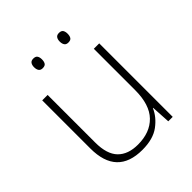

<svg xmlns="http://www.w3.org/2000/svg" viewBox="-199 -841 979 979"><g transform="rotate(-45 291.0 -351.5)"><path d="M492 -530V0H460L454 -103H452Q433 -58 387.5 -24Q342 10 264 10Q81 10 81 -183V-530H120V-187Q120 -103 158 -64Q196 -25 267 -25Q354 -25 403.5 -76Q453 -127 453 -232V-530ZM171 -679Q171 -694 177.5 -703.5Q184 -713 199 -713Q216 -713 222 -703.5Q228 -694 228 -679Q228 -663 222 -653.5Q216 -644 199 -644Q184 -644 177.5 -653.5Q171 -663 171 -679ZM356 -679Q356 -694 362.5 -703.5Q369 -713 384 -713Q401 -713 407 -703.5Q413 -694 413 -679Q413 -663 407 -653.5Q401 -644 384 -644Q369 -644 362.5 -653.5Q356 -663 356 -679Z"/></g></svg>

Font: Noto Sans Kannada ExtraLight
Style: Regular
Weight: 200
Designer: Jelle Bosma - Monotype Design Team
Foundry: Monotype Imaging Inc.
Version: Version 2.005; ttfautohint (v1.8.4.7-5d5b)